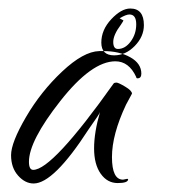

<svg xmlns="http://www.w3.org/2000/svg" viewBox="-20 -393 414 451"><path d="M269 29 279 27 281 28Q281 37 256.5 37Q232 37 216.5 15Q201 -7 201 -44.5Q201 -82 215 -130Q215 -127 188 -89Q106 38 59 38Q39 38 22.5 19.5Q6 1 6 -28.5Q6 -58 41 -118Q76 -178 126 -225Q176 -272 213 -273H223Q260 -273 286 -258.5Q312 -244 312 -220Q312 -209 303 -209Q300 -209 300 -212Q283 -249 251 -249Q195 -249 121.5 -155.5Q48 -62 48 -13Q48 6 58 6Q103 6 247 -197Q249 -199 253.5 -199Q258 -199 274 -189.5Q290 -180 290 -173Q290 -173 276 -147Q243 -77 243 -24Q243 29 269 29ZM318 -334Q318 -373 286 -373Q265 -373 241.5 -348Q218 -323 218 -293Q218 -263 248 -263Q275 -263 296.5 -285Q318 -307 318 -334ZM257 -278Q246 -278 246 -294.5Q246 -311 264 -335Q270 -344 270 -345L261 -350Q276 -359 284 -359Q300 -359 300 -336Q300 -313 287 -295.5Q274 -278 257 -278Z"/></svg>

Font: Qwigley
Style: Regular
Weight: 400
Designer: Robert E. Leuschke
Foundry: Robert E. Leuschke
Version: Version 1.003